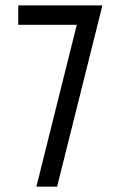

<svg xmlns="http://www.w3.org/2000/svg" viewBox="-20 -704 455 724"><path d="M366.2 -683.6Q323.2 -512.7 195.3 0Q175.8 0 117.2 0Q155.3 -152.3 269.5 -610.4Q213.9 -610.4 48.8 -610.4Q48.8 -628.9 48.8 -683.6Q127.9 -683.6 366.2 -683.6Z"/></svg>

Font: ZAANS 2018
Style: Regular
Weight: 400
Designer: Counter Creatives
Version: Version 1.0 - 24-01-18